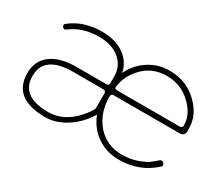

<svg xmlns="http://www.w3.org/2000/svg" viewBox="-95 -737 1126 973"><g transform="rotate(30 468.5 -250.0)"><path d="M432 -155V-245Q432 -260 417 -260H242Q72 -260 72 -140Q72 -20 232 -20Q314 -20 381 -87Q411 -117 432 -155ZM466 -305Q463 -290 480 -290H847Q862 -290 862 -305Q862 -371 803 -425Q745 -480 662 -480Q575 -480 518 -416Q474 -366 466 -305ZM266 -510Q345 -510 395.5 -474.5Q446 -439 458 -380Q488 -441 542 -475.5Q596 -510 662 -510Q759 -510 825 -447Q892 -384 892 -305V-290Q892 -260 862 -260H477Q462 -260 462 -245Q462 -148 518 -83Q574 -20 662 -20Q710 -20 750 -34Q790 -48 806 -60Q822 -72 845 -92Q855 -100 867 -88Q877 -76 866 -67Q782 10 662 10Q590 10 534.5 -28Q479 -66 453 -133Q418 -72 357 -31Q295 10 232 10Q42 10 42 -140Q42 -210 94 -250Q146 -290 242 -290H417Q432 -290 432 -305V-345Q432 -404 387 -442Q342 -480 266 -480Q170 -480 104 -429Q91 -419 83 -431Q74 -443 85 -451Q158 -510 266 -510Z"/></g></svg>

Font: ClassicType
Style: Regular
Weight: 400
Version: Version 1.004